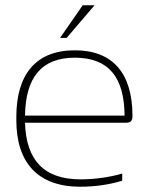

<svg xmlns="http://www.w3.org/2000/svg" viewBox="-20 -700 565 729"><path d="M483 -260C483 -422 408 -509 264 -509C115 -509 42 -416 42 -256V-244C42 -84 122 9 285 9C339 9 397 1 444 -14V-41C393 -26 335 -19 286 -19C146 -19 79 -93 75 -234H458C478 -234 483 -243 483 -260ZM75 -261C77 -405 137 -481 264 -481C394 -481 452 -405 453 -261ZM208 -556H233L339 -680H294Z"/></svg>

Font: LT Wave Text Thin
Style: Regular
Weight: 100
Designer: Daniel Lyons
Version: Version 2.5 (Glyphs App)